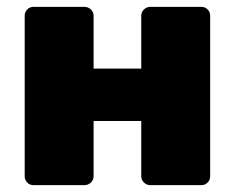

<svg xmlns="http://www.w3.org/2000/svg" viewBox="-20 -540 690 560"><path d="M78 0Q67 0 59.5 -7.5Q52 -15 52 -26V-494Q52 -505 59.5 -512.5Q67 -520 78 -520H226Q237 -520 245 -512.5Q253 -505 253 -494V-340H392V-494Q392 -505 400 -512.5Q408 -520 418 -520H567Q578 -520 585.5 -512.5Q593 -505 593 -494V-26Q593 -15 585.5 -7.5Q578 0 567 0H418Q408 0 400 -7.5Q392 -15 392 -26V-187H253V-26Q253 -15 245 -7.5Q237 0 226 0Z"/></svg>

Font: Rubik Light ExtraBold
Style: Regular
Weight: 800
Version: Version 2.104